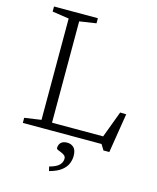

<svg xmlns="http://www.w3.org/2000/svg" viewBox="-134 -790 909 1112"><g transform="rotate(15 321.0 -234.0)"><path d="M577 33.5H542L521.5 0H171V-45H549L511.5 -24.5L578.5 -204L615 -203ZM212.5 -652.5V0H49.5V-30.5L149.5 -45V-652.5L49.5 -667.5V-698H312.5V-667.5ZM262 204.5Q305 193 320.8 175.8Q336.5 158.5 336.5 138.5Q336.5 126 327.8 118.8Q319 111.5 307.5 107.2Q296 103 287.2 99Q278.5 95 278.5 89.5Q278.5 68.5 291 56.2Q303.5 44 328.5 44Q352 44 367.8 59.2Q383.5 74.5 383.5 109Q383.5 132 374.2 155Q365 178 340.2 197.8Q315.5 217.5 268 230.5Z"/></g></svg>

Font: Newsreader 9pt Light
Style: Regular
Weight: 300
Designer: Hugues Gentile
Foundry: Production Type
Version: Version 1.003